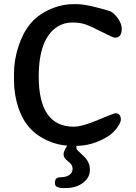

<svg xmlns="http://www.w3.org/2000/svg" viewBox="-20 -703 670 944"><path d="M250.5 199.7V192.9Q250.5 168.5 277.6 168.5Q304.7 168.5 320.8 157.2Q336.9 146 336.9 126.2Q336.9 106.4 314.7 90.1Q292.5 73.7 292.5 57.6Q292.5 40 308.6 16.1Q309.6 14.6 311 13.2Q262.2 9.3 217.8 -9.8Q109.9 -56.2 71.3 -170.4Q48.8 -236.8 48.8 -308.6V-341.8Q48.8 -407.2 70.6 -474.4Q92.3 -541.5 128.9 -585.7Q165.5 -629.9 223.6 -656.2Q281.7 -682.6 342.3 -682.6H357.9Q393.1 -682.6 454.6 -666.7Q516.1 -650.9 523.4 -647Q542.5 -637.2 560.5 -611.6Q578.6 -585.9 578.6 -561Q578.6 -517.6 543.9 -517.6Q536.6 -517.6 480.2 -546.4Q423.8 -575.2 398.4 -583.7Q373 -592.3 334.2 -592.3Q295.4 -592.3 263.2 -572.3Q170.4 -513.7 170.4 -326.7Q170.4 -80.1 342.8 -80.1Q383.3 -80.1 461.2 -113Q539.1 -146 547.4 -146Q574.2 -146 574.2 -114.3Q574.2 -101.6 555.7 -75.2Q536.6 -48.3 508.8 -31.2Q435.5 13.7 355 14.2Q356.4 20 356.4 28.8Q356.4 32.7 389.2 62.5Q421.9 92.3 421.9 129.9V133.8Q421.9 169.9 388.2 195.8Q354.5 221.7 301.3 221.7H293Q250.5 221.7 250.5 199.7Z"/></svg>

Font: Averia Gruesa Libre
Style: Regular
Weight: 400
Italic angle: -1.70001°
Version: Version 1.002